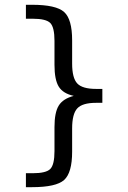

<svg xmlns="http://www.w3.org/2000/svg" viewBox="-20 -651 540 807"><path d="M88.9 77.1H117.2Q173.8 77.1 191.4 59.1Q209 41 209 -15.6V-116.2Q209 -178.7 227.1 -207.5Q245.1 -236.3 290 -248Q245.1 -257.8 227.1 -286.6Q209 -315.4 209 -378.9V-479.5Q209 -536.1 191.4 -554.2Q173.8 -572.3 117.2 -572.3H88.9V-630.9H114.3Q215.8 -630.9 249.5 -600.6Q283.2 -570.3 283.2 -481.4V-383.8Q283.2 -323.2 304.7 -300.3Q326.2 -277.3 383.8 -277.3H410.2V-218.8H383.8Q326.2 -218.8 304.7 -195.3Q283.2 -171.9 283.2 -111.3V-13.7Q283.2 75.2 249.5 105.5Q215.8 135.7 114.3 135.7H88.9Z"/></svg>

Font: BabelStone Marchen
Style: Regular
Weight: 400
Designer: Andrew West
Foundry: Andrew West
Version: Version 9.003 2021-11-11